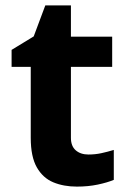

<svg xmlns="http://www.w3.org/2000/svg" viewBox="-20 -682 474 712"><path d="M308 -109Q333 -109 356 -114Q379 -119 402 -126V-15Q378 -5 342.5 2.5Q307 10 265 10Q216 10 177.5 -6Q139 -22 116.5 -61.5Q94 -101 94 -171V-434H23V-497L105 -547L148 -662H243V-546H396V-434H243V-171Q243 -140 261 -124.5Q279 -109 308 -109Z"/></svg>

Font: Noto Sans Kayah Li
Style: Bold
Weight: 700
Designer: Monotype Design Team, Sérgio Martins
Foundry: Monotype Imaging Inc.
Version: Version 2.002; ttfautohint (v1.8.4.7-5d5b)